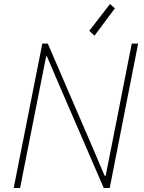

<svg xmlns="http://www.w3.org/2000/svg" viewBox="-20 -937 716 957"><path d="M48.3 0 190.9 -719.7H218.3L447.3 -188.5L501 -61.5H506.8L544.4 -251L636.7 -719.7H668.5L526.9 0H497.1L268.6 -528.3L213.9 -656.2H210L173.8 -473.6L80.1 0ZM451.2 -759.3 424.8 -783.2 528.3 -917 552.7 -895.5Z"/></svg>

Font: Reddit Sans ExtraLight
Style: Italic
Weight: 250
Italic angle: -11.25°
Designer: Stephen Hutchings
Version: Version 1.013